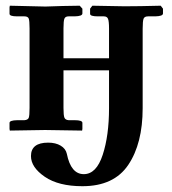

<svg xmlns="http://www.w3.org/2000/svg" viewBox="-20 -454 601 669"><path d="M359.9 -77.1V-209H201.2V-78.1Q201.2 -51.3 204.6 -43.7Q208 -36.1 219.2 -35.2H240.2Q267.1 -35.2 267.1 -25.9V-4.9L266.1 1L137.2 -1Q120.1 -1 75 0Q29.8 1 14.2 1L13.2 -4.9V-25.9Q13.2 -34.7 40 -35.2H64.9Q77.1 -36.1 80.1 -43.5Q83 -50.8 83 -78.1V-355Q83 -381.8 80.1 -389.4Q77.1 -397 64.9 -397H40Q13.2 -397 13.2 -405.8V-428.2L14.2 -434.1L138.2 -431.2Q155.3 -432.1 197.8 -433.1Q240.2 -434.1 257.8 -434.1L267.1 -423.8V-407.2Q267.1 -397.5 240.2 -397H219.2Q208 -397 204.6 -389.4Q201.2 -381.8 201.2 -355V-251H359.9V-354Q359.9 -379.9 356.4 -388.4Q353 -397 341.8 -397H320.8Q293.9 -397 293.9 -405.8V-423.8L301.8 -434.1L414.1 -432.1Q463.9 -432.1 540 -434.1L547.9 -423.8V-407.2Q547.9 -397.5 521 -397H496.1Q483.9 -397 480.5 -389.4Q477.1 -381.8 477.1 -354V-77.1Q477.1 45.9 427 120.4Q377 194.8 267.1 194.8Q184.1 194.8 136 161.9Q87.9 128.9 87.9 89.8Q87.9 43 147.9 43Q173.8 43 191.4 53.5Q209 64 212.9 82Q227.1 152.8 272 152.8Q315.9 152.8 337.9 85.4Q359.9 18.1 359.9 -77.1Z"/></svg>

Font: Linux Libertine
Style: Bold
Weight: 700
Designer: Philipp H. Poll
Foundry: Philipp H. Poll
Version: Version 5.0.3